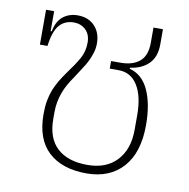

<svg xmlns="http://www.w3.org/2000/svg" viewBox="-68 -621 689 700"><g transform="rotate(10 276.5 -271.0)"><path d="M296 12Q206 12 155.5 -34.5Q105 -81 105 -174Q105 -202 109 -224Q113 -246 120.5 -265Q128 -284 138.5 -301.5Q149 -319 162 -337Q188 -372 203 -398.5Q218 -425 218 -458Q218 -488 200.5 -505Q183 -522 156 -522Q123 -522 103 -499Q83 -476 76 -421H48V-550H78V-476H82Q89 -514 111.5 -532Q134 -550 166 -550Q205 -550 228.5 -525.5Q252 -501 252 -461Q252 -444 247.5 -428.5Q243 -413 235.5 -397Q228 -381 216.5 -364Q205 -347 192 -326Q180 -309 171 -293Q162 -277 156 -260.5Q150 -244 146.5 -226Q143 -208 143 -186V-163Q143 -91 182.5 -55Q222 -19 294 -19Q364 -19 403 -61Q442 -103 442 -175V-229Q442 -300 417 -339.5Q392 -379 347 -379H314V-407H349Q394 -407 419.5 -428.5Q445 -450 445 -498V-554H480V-497Q480 -452 455 -426.5Q430 -401 386 -395V-391Q433 -379 456.5 -328Q480 -277 480 -199Q480 -97 431 -42.5Q382 12 296 12Z"/></g></svg>

Font: IBM Plex Sans Thai ExtraLight
Style: Regular
Weight: 200
Designer: Mike Abbink, Paul van der Laan, Pieter van Rosmalen, Ben Mitchell, Mark Frömberg
Foundry: Bold Monday
Version: Version 1.1